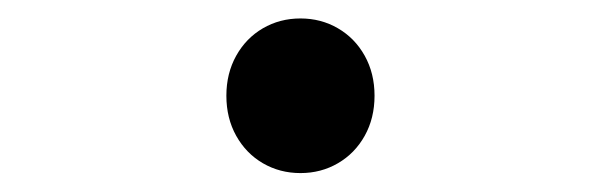

<svg xmlns="http://www.w3.org/2000/svg" viewBox="-20 -466 642 205"><path d="M379.9 -363.8Q379.9 -387.7 369.4 -406.5Q358.9 -425.3 340.8 -435.8Q322.8 -446.3 300.8 -446.3Q278.8 -446.3 260.7 -435.8Q242.7 -425.3 232.2 -406.5Q221.7 -387.7 221.7 -363.8Q221.7 -339.8 232.2 -321Q242.7 -302.2 260.7 -291.7Q278.8 -281.2 300.8 -281.2Q322.8 -281.2 340.8 -291.7Q358.9 -302.2 369.4 -321Q379.9 -339.8 379.9 -363.8Z"/></svg>

Font: Hack Dev
Style: Regular
Weight: 400
Designer: Christopher Simpkins
Foundry: Christopher Simpkins
Version: Version 2.0315